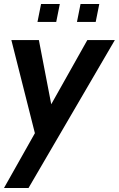

<svg xmlns="http://www.w3.org/2000/svg" viewBox="-23 -701 596 963"><path d="M152 -33 34 -500H172L234 -178L415 -500H553L120 242H-3ZM183 -681H277L259 -591H165ZM381 -681H475L457 -591H363Z"/></svg>

Font: Cabin
Style: Bold Italic
Weight: 700
Italic angle: -7°
Designer: Pablo Impallari
Foundry: Pablo Impallari. http://www.impallari.com Igino Marini. http://www.ikern.com
Version: Version 2.200